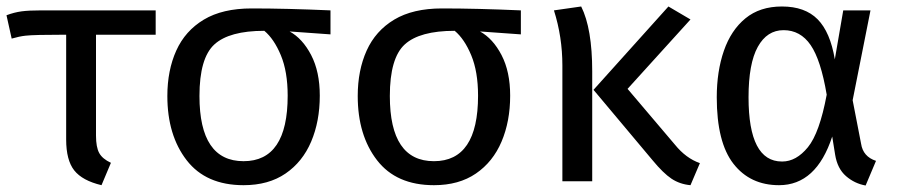

<svg xmlns="http://www.w3.org/2000/svg" viewBox="-25 -559 2766 592"><path d="M288 12Q229 -2 204 -33.5Q179 -65 179 -129V-452Q80 -452 54 -449Q35 -447 11 -440L-5 -512Q19 -521 41.5 -524Q64 -527 102 -527H455V-452H271V-141Q271 -105 281 -87Q291 -69 317 -57Z M726 12Q610 12 550.5 -65Q491 -142 491 -263Q491 -342 518.5 -403Q546 -464 603.5 -498.5Q661 -533 751 -533Q858 -533 994 -527V-453L868 -462Q908 -440 934.5 -389Q961 -338 961 -264Q961 -185 934.5 -122.5Q908 -60 855.5 -24Q803 12 726 12ZM726 -62Q862 -62 862 -264Q862 -338 841 -388.5Q820 -439 790 -464Q682 -464 636 -422Q590 -380 590 -263Q590 -62 726 -62Z M1313 12Q1197 12 1137.5 -65Q1078 -142 1078 -263Q1078 -342 1105.5 -403Q1133 -464 1190.5 -498.5Q1248 -533 1338 -533Q1445 -533 1581 -527V-453L1455 -462Q1495 -440 1521.5 -389Q1548 -338 1548 -264Q1548 -185 1521.5 -122.5Q1495 -60 1442.5 -24Q1390 12 1313 12ZM1313 -62Q1449 -62 1449 -264Q1449 -338 1428 -388.5Q1407 -439 1377 -464Q1269 -464 1223 -422Q1177 -380 1177 -263Q1177 -62 1313 -62Z M1801 0H1709V-357Q1709 -445 1683 -527L1767 -539Q1801 -471 1801 -339ZM2104 12Q2071 9 2045.5 -8Q2020 -25 1987 -65L1805 -282L2036 -539L2104 -499L1910 -285L2056 -113Q2090 -71 2133 -56Z M2644 13Q2610 7 2583.5 -16Q2557 -39 2550 -82L2541 -138Q2492 12 2377 12Q2288 12 2236.5 -54Q2185 -120 2185 -259Q2185 -339 2207 -402.5Q2229 -466 2273.5 -502.5Q2318 -539 2386 -539Q2457 -539 2496 -499.5Q2535 -460 2549 -376L2575 -527H2659L2604 -250L2630 -116Q2636 -76 2676 -63ZM2387 -61Q2430 -61 2466 -105Q2502 -149 2524 -267Q2506 -374 2474.5 -420Q2443 -466 2391 -466Q2340 -466 2311.5 -414.5Q2283 -363 2283 -259Q2283 -61 2386 -61Z"/></svg>

Font: Trujillo
Style: Regular
Weight: 400
Designer: Fira Sans original fonts by bBox Type GmbH, Carrois Corporate GbR, & Edenspiekermann AG / Changes by Cristiano Sobral
Foundry: Fira Sans original fonts by bBox Type GmbH, Carrois Corporate GbR, & Edenspiekermann AG / Changes by Cristiano Sobral
Version: Version 4.301;October 17, 2021;FontCreator 14.0.0.2814 64-bi